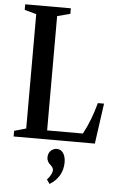

<svg xmlns="http://www.w3.org/2000/svg" viewBox="-65 -805 674 1102"><g transform="rotate(5 272.0 -254.5)"><path d="M34.5 0H502.5L535 -233H499.5C480 -162.5 459.5 -108 429 -51.5H223V-710L297.5 -729.5V-761.5H34.5V-729.5L102.5 -711V-52L34.5 -32.5ZM263.5 253.5C312 224.5 339 178.5 339 123C339 79 319.5 49.5 289 49.5C259.5 49.5 238.5 72 238.5 101C238.5 144.5 276 143 276 174C276 188 264 211.5 246.5 229Z"/></g></svg>

Font: Libre Caslon Condensed SemiBold
Style: Regular
Weight: 600
Designer: Pablo Impallari, Rodrigo Fuenzalida, Katja Schimmel, Ertekin Erdin
Foundry: Pablo Impallari, Rodrigo Fuenzalida
Version: Version 2.000;gftools[0.9.33]